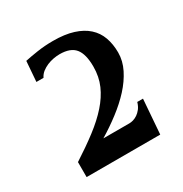

<svg xmlns="http://www.w3.org/2000/svg" viewBox="-99 -806 502 526"><g transform="rotate(-30 152.0 -542.5)"><path d="M133.3 -686Q124.5 -686 113.8 -684.1Q103 -682.1 93.3 -678Q83.5 -673.8 75.4 -667.5Q67.4 -661.1 63 -651.9H40.5L45.4 -715.8Q61 -719.2 85.2 -722.9Q109.4 -726.6 135.7 -726.6Q172.9 -726.6 199.2 -718.3Q225.6 -710 242.4 -694.8Q259.3 -679.7 267.1 -658Q274.9 -636.2 274.9 -609.9Q274.9 -583.5 262.2 -558.1Q249.5 -532.7 228.3 -509.5Q207 -486.3 179.4 -465.3Q151.9 -444.3 122.1 -426.3H204.6Q210 -426.3 216.8 -428.2Q223.6 -430.2 230.5 -434.8Q237.3 -439.5 243.2 -447Q249 -454.6 252.4 -466.3H270.5L262.2 -357.4H29.3V-404.8Q68.8 -430.2 99.9 -453.9Q130.9 -477.5 152.3 -501.7Q173.8 -525.9 185.3 -552.2Q196.8 -578.6 196.8 -610.4Q196.8 -649.9 182.1 -668Q167.5 -686 133.3 -686Z"/></g></svg>

Font: Arian AMU Serif
Style: Bold
Weight: 700
Designer: Ruben Hakobyan (Tarumian)
Foundry: Ruben Hakobyan (Tarumian)
Version: Version 1.002